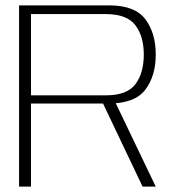

<svg xmlns="http://www.w3.org/2000/svg" viewBox="-20 -695 667 715"><path d="M51 0H95.5V-309.5H384.5Q482 -309.5 521 -360.8Q560 -412 560 -492Q560 -572 521.2 -623.5Q482.5 -675 386.5 -675H51ZM511 0H560L403 -327.5L357 -323.5ZM95.5 -340V-642.5H374.5Q452.5 -642.5 484 -601.2Q515.5 -560 515.5 -491.5Q515.5 -423.5 484.5 -381.8Q453.5 -340 374.5 -340Z"/></svg>

Font: Anybody SemiExpanded ExtraLight
Style: Regular
Weight: 250
Width: 6
Version: Version 1.113;gftools[0.9.25]